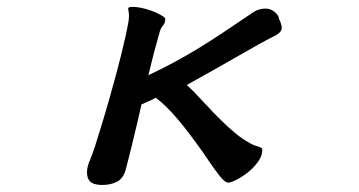

<svg xmlns="http://www.w3.org/2000/svg" viewBox="-20 -498 1040 556"><path d="M458.5 -443.4Q458.5 -447.8 441.4 -456.8Q424.3 -465.8 402.8 -471.9Q381.3 -478 363.8 -478Q352.5 -478 351.1 -474.1Q351.1 -473.6 351.1 -473.1Q351.1 -472.7 351.6 -470.2Q353.5 -459 353.5 -453.6Q353.5 -443.8 352.1 -435.5Q338.9 -360.4 296.4 -210.9Q284.7 -169.4 273.9 -134.8L254.9 -73.7Q246.1 -47.4 241.2 -36.1Q231.9 -15.6 231.9 1Q231.9 18.6 240.7 27.3Q251 37.6 275.9 37.6Q300.8 37.6 318.8 28.3Q335.9 19.5 343.3 -3.9Q354 -44.4 365.2 -90.8Q383.8 -168 389.6 -195.3Q401.4 -201.2 412.1 -205.6Q422.9 -210 428.2 -213.4L430.7 -215.3Q461.9 -191.9 495.8 -151.4Q529.8 -110.8 568.8 -55.2Q610.8 7.3 624.5 21Q634.3 30.8 640.6 30.8Q648.4 30.8 665 22.5Q682.1 13.7 698.7 0.5Q715.3 -12.7 727.5 -30Q739.7 -47.4 739.7 -63.5Q739.7 -67.4 737.3 -69.3Q734.9 -71.3 730 -72.8L716.8 -77.1Q709 -80.1 701.2 -85Q667 -103 617.7 -152.3Q601.1 -168.5 575.2 -196.3Q549.3 -224.1 540.5 -233.2Q531.7 -242.2 521 -252Q608.9 -300.8 637.2 -317.4Q746.6 -380.4 779.3 -396Q780.8 -397 781.7 -397.5Q795.9 -406.2 795.9 -418Q795.9 -427.2 787.6 -444.3V-445.3Q787.6 -451.2 777.8 -461.4Q765.6 -473.1 749 -473.1Q736.3 -473.1 724.9 -468.5Q713.4 -463.9 705.1 -456.5H704.6Q619.6 -398.4 559.1 -360.8Q487.3 -316.9 418 -284.2L409.7 -280.3Q418.5 -317.4 425.3 -343.3Q432.1 -369.1 442.9 -407.2Q445.3 -416 452.6 -424.8Q458.5 -431.2 458.5 -443.4Z"/></svg>

Font: Bakudai
Style: Light
Weight: 300
Version: Version 1.48